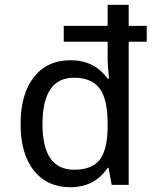

<svg xmlns="http://www.w3.org/2000/svg" viewBox="-20 -780 640 810"><path d="M438 -71.8H434.1Q378.9 9.8 276.9 9.8Q178.7 9.8 122.8 -60.5Q66.9 -130.9 66.9 -256.8Q66.9 -383.8 123 -454.8Q179.2 -525.9 276.9 -525.9Q378.4 -525.9 434.1 -448.2H439.9Q434.1 -509.8 434.1 -526.9V-604H249V-670.9H434.1V-759.8H522.9V-670.9H599.1V-604H522.9V0H451.2ZM434.1 -237.8V-256.8Q434.1 -362.3 400.1 -407.2Q366.2 -452.1 292 -452.1Q159.2 -452.1 159.2 -255.9Q159.2 -64 293 -64Q366.7 -64 399.4 -104.5Q432.1 -145 434.1 -237.8Z"/></svg>

Font: Noto Mono
Style: Regular
Weight: 400
Designer: Monotype Design Team
Foundry: Monotype Imaging Inc.
Version: Version 1.00